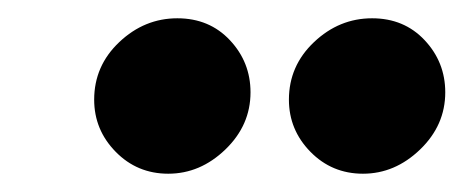

<svg xmlns="http://www.w3.org/2000/svg" viewBox="-20 -823 507 210"><path d="M377 -633Q343 -633 319.5 -657Q296 -681 296 -714Q296 -751 323.5 -777Q351 -803 387 -803Q422 -803 444.5 -779Q467 -755 467 -722Q467 -686 439.5 -659.5Q412 -633 377 -633ZM164 -633Q130 -633 106.5 -657Q83 -681 83 -714Q83 -751 110.5 -777Q138 -803 174 -803Q209 -803 231.5 -779Q254 -755 254 -722Q254 -686 226.5 -659.5Q199 -633 164 -633Z"/></svg>

Font: MuseoModerno Black
Style: Italic
Weight: 900
Italic angle: -9°
Designer: Pablo Cosgaya, Héctor Gatti, Marcela Romero, and the Authors of The MuseoModerno Project.
Foundry: Omnibus-Type Team
Version: Version 1.003